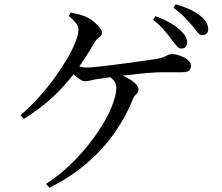

<svg xmlns="http://www.w3.org/2000/svg" viewBox="-20 -834 1040 901"><path d="M930 -669Q917 -669 907 -682.5Q897 -696 881 -715Q865 -733 846.5 -752.5Q828 -772 794 -798L804 -814Q845 -802 873.5 -788.5Q902 -775 921 -759Q940 -744 948.5 -728.5Q957 -713 957 -697Q957 -684 949.5 -676.5Q942 -669 930 -669ZM830 -606Q819 -606 808.5 -619Q798 -632 784 -650Q769 -671 749.5 -693.5Q730 -716 698 -742L710 -758Q748 -744 775.5 -728.5Q803 -713 822 -696Q841 -679 849.5 -664.5Q858 -650 858 -634Q858 -621 850.5 -613.5Q843 -606 830 -606ZM196 29Q270 -19 330.5 -81.5Q391 -144 435 -208.5Q479 -273 502.5 -329.5Q526 -386 526 -422Q526 -440 515.5 -454Q505 -468 487 -478L503 -495Q538 -488 567 -474Q596 -460 613 -444Q630 -428 630 -415Q630 -401 619 -391.5Q608 -382 602 -365Q569 -283 515.5 -207.5Q462 -132 387 -67.5Q312 -3 212 47ZM76 -293Q121 -332 162 -377.5Q203 -423 237 -470Q271 -517 296 -560Q321 -603 334.5 -638Q348 -673 348 -693Q348 -711 337 -725Q326 -739 303 -759L312 -775Q335 -771 355 -765.5Q375 -760 390 -752Q405 -745 420.5 -732Q436 -719 447 -705.5Q458 -692 458 -682Q458 -667 445.5 -659Q433 -651 423 -634Q385 -567 339 -504Q293 -441 233.5 -384Q174 -327 92 -276ZM379 -453Q368 -453 353 -463Q338 -473 324 -486Q310 -499 300 -509L316 -536Q336 -527 353.5 -522Q371 -517 387 -517Q403 -517 435.5 -520.5Q468 -524 508.5 -529Q549 -534 589.5 -539.5Q630 -545 663 -550Q696 -555 712 -557Q735 -561 747.5 -566Q760 -571 767.5 -575.5Q775 -580 785 -580Q804 -580 825 -572.5Q846 -565 861 -553Q876 -541 876 -526Q876 -512 868.5 -503.5Q861 -495 835 -495Q819 -495 795 -495Q771 -495 745 -495Q719 -495 695 -493Q673 -492 640 -488.5Q607 -485 570.5 -480.5Q534 -476 501 -472Q468 -468 445 -464Q426 -462 409.5 -457.5Q393 -453 379 -453Z"/></svg>

Font: Noto Serif SC ExtraLight Medium
Style: Regular
Weight: 500
Version: Version 2.002-H1;hotconv 1.1.0;makeotfexe 2.6.0